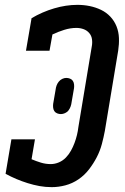

<svg xmlns="http://www.w3.org/2000/svg" viewBox="-20 -763 515 791"><path d="M193 8Q167 8 142.5 3.5Q118 -1 94 -8.5Q70 -16 47.5 -25.5Q25 -35 3 -47L27 -189H124L110 -107Q129 -99 148.5 -93Q168 -87 189 -87Q206 -87 222.5 -94Q239 -101 251.5 -114Q264 -127 272.5 -142.5Q281 -158 287 -174Q293 -190 297 -206.5Q301 -223 303 -240L358 -571Q361 -586 359 -601Q357 -616 347.5 -627Q338 -638 324 -643Q310 -648 295 -648Q270 -648 244.5 -640Q219 -632 196 -621L184 -554H87L110 -688Q154 -714 203 -728.5Q252 -743 299 -743Q325 -743 349.5 -738Q374 -733 396 -722.5Q418 -712 434.5 -694.5Q451 -677 460 -654.5Q469 -632 470 -606.5Q471 -581 467 -555L412 -224Q407 -197 399.5 -169Q392 -141 378.5 -115Q365 -89 346.5 -65Q328 -41 303 -24Q278 -7 249.5 0.5Q221 8 193 8ZM231 -293Q223 -293 215.5 -296Q208 -299 204 -305Q200 -311 199 -319Q198 -327 199 -335L209 -393Q210 -402 213 -410.5Q216 -419 222 -426.5Q228 -434 236.5 -438Q245 -442 253 -442Q261 -442 268.5 -439Q276 -436 280 -430Q284 -424 285 -416Q286 -408 285 -400L275 -342Q274 -333 271 -324.5Q268 -316 262.5 -308.5Q257 -301 248 -297Q239 -293 231 -293Z"/></svg>

Font: Iosevka QP
Style: Bold Italic
Weight: 700
Italic angle: -9°
Designer: Belleve Invis
Foundry: Belleve Invis
Version: Version 20.0.0; ttfautohint (v1.8.4)